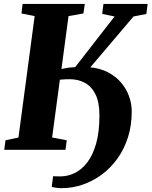

<svg xmlns="http://www.w3.org/2000/svg" viewBox="-20 -763 772 978"><path d="M293 195.5Q282 195.5 266.5 193.5Q251 191.5 243.5 188.5L250.5 134.5Q256.5 135 267 135.2Q277.5 135.5 288 135.5Q325 135.5 360.2 118.5Q395.5 101.5 424 65Q452.5 28.5 469.5 -31Q486.5 -90.5 486.5 -175Q486.5 -242 466.5 -282.2Q446.5 -322.5 412.5 -341Q378.5 -359.5 335 -359.5Q324 -359.5 310.8 -359Q297.5 -358.5 285 -357L245.5 -62.5L320 -48.5L313.5 0H1.5L8 -48.5L74 -62.5L156.5 -681L89.5 -694.5L95 -743H412L405 -694.5L329 -681L293 -411.5Q305 -414.5 322.2 -417.2Q339.5 -420 363 -421L563.5 -679L500.5 -692L507 -743H732L725.5 -692L660 -679L440 -420Q492 -415 531.5 -394Q571 -373 597.5 -341.5Q624 -310 637.5 -272.2Q651 -234.5 651 -195.5Q651 -124.5 632 -64.2Q613 -4 578.8 44Q544.5 92 499 125.8Q453.5 159.5 401.2 177.5Q349 195.5 293 195.5Z"/></svg>

Font: Merriweather 28pt Black
Style: Italic
Weight: 900
Italic angle: -7.8°
Version: Version 2.101